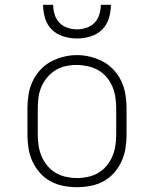

<svg xmlns="http://www.w3.org/2000/svg" viewBox="-20 -770 640 798"><path d="M300 8Q272 8 243.5 2.5Q215 -3 190 -16.5Q165 -30 146 -51.5Q127 -73 115 -99Q103 -125 98.5 -153.5Q94 -182 94 -210V-320Q94 -348 98.5 -376.5Q103 -405 115 -431Q127 -457 146.5 -478.5Q166 -500 191 -513.5Q216 -527 244 -534Q272 -541 300 -541Q328 -541 356 -534Q384 -527 409 -513.5Q434 -500 453.5 -478.5Q473 -457 485 -431Q497 -405 501.5 -376.5Q506 -348 506 -320V-210Q506 -182 501.5 -153.5Q497 -125 485 -99Q473 -73 454 -51.5Q435 -30 410 -16.5Q385 -3 356.5 2.5Q328 8 300 8ZM300 -30Q323 -30 346 -35Q369 -40 388.5 -51.5Q408 -63 423 -81Q438 -99 447 -120Q456 -141 459.5 -164Q463 -187 463 -210V-320Q463 -343 459.5 -366Q456 -389 447 -410.5Q438 -432 422.5 -450Q407 -468 387 -479Q367 -490 344 -495Q321 -500 298 -500Q275 -500 252.5 -495Q230 -490 210.5 -478Q191 -466 176 -448Q161 -430 152 -409Q143 -388 140 -365.5Q137 -343 137 -320V-210Q137 -187 140.5 -164Q144 -141 153 -120Q162 -99 177 -81Q192 -63 211.5 -51.5Q231 -40 254 -35Q277 -30 300 -30ZM300 -610Q272 -610 244 -618.5Q216 -627 196 -646.5Q176 -666 167.5 -694Q159 -722 159 -750H201Q201 -730 207 -710Q213 -690 227 -675.5Q241 -661 260.5 -654.5Q280 -648 300 -648Q320 -648 339.5 -654.5Q359 -661 373 -675.5Q387 -690 393 -710Q399 -730 399 -750H441Q441 -722 432.5 -694Q424 -666 404 -646.5Q384 -627 356 -618.5Q328 -610 300 -610Z"/></svg>

Font: Iosevka Slab XLtEx
Style: Regular
Weight: 200
Width: 7
Monospace: yes
Designer: Belleve Invis
Foundry: Belleve Invis
Version: Version 11.1.0; ttfautohint (v1.8.3)